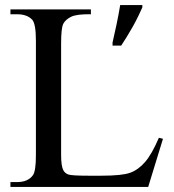

<svg xmlns="http://www.w3.org/2000/svg" viewBox="-20 -734 683 754"><path d="M604 -193 620 -189 562 0H21V-19H47Q91 -19 110 -47Q121 -64 121 -125V-574Q121 -639 107 -656Q87 -678 47 -678H21V-697H337V-678Q281 -679 259 -668Q237 -657 228.5 -640.5Q220 -624 220 -563V-125Q220 -81 229 -65Q235 -54 247.5 -49Q260 -44 327 -44H378Q459 -44 491 -55.5Q523 -67 549.5 -97.5Q576 -128 604 -193ZM422 -567Q430 -601 438 -639.5Q446 -678 452 -714H539V-705Q532 -689 522.5 -669.5Q513 -650 501.5 -629.5Q490 -609 478 -589.5Q466 -570 456 -555H422Z"/></svg>

Font: MM Taunggyi
Style: Regular
Weight: 400
Designer: Khon Soe Zaw Thu
Version: Version 1.00 July 18, 2016, initial release